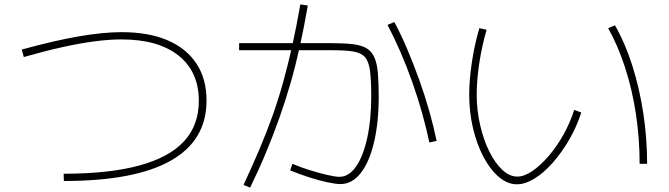

<svg xmlns="http://www.w3.org/2000/svg" viewBox="-20 -833 3040 872"><path d="M269 -44Q475 -44 611.5 -81Q748 -118 815.5 -191Q883 -264 883 -375Q883 -507 791 -580.5Q699 -654 531 -654Q477 -654 411.5 -645.5Q346 -637 266 -619.5Q186 -602 88 -574L79 -608Q228 -649 338.5 -668Q449 -687 532 -687Q654 -687 740 -650.5Q826 -614 872 -544.5Q918 -475 918 -376Q918 -195 755 -103Q592 -11 270 -11Z M1526 3Q1505 3 1465.5 -5.5Q1426 -14 1381.5 -28.5Q1337 -43 1298 -59L1308 -89Q1345 -73 1387.5 -60Q1430 -47 1466.5 -38.5Q1503 -30 1522 -30Q1564 -30 1596.5 -76Q1629 -122 1647.5 -205Q1666 -288 1666 -397Q1666 -469 1660.5 -511Q1655 -553 1638 -573Q1621 -593 1585 -599Q1549 -605 1486 -605H1066V-637H1484Q1542 -637 1581 -632.5Q1620 -628 1643.5 -614.5Q1667 -601 1679.5 -574Q1692 -547 1696 -503.5Q1700 -460 1700 -395Q1700 -276 1678.5 -186Q1657 -96 1618 -46.5Q1579 3 1526 3ZM1086 7Q1125 -77 1158 -154.5Q1191 -232 1218 -308Q1245 -384 1267 -463.5Q1289 -543 1308 -629Q1327 -715 1344 -813L1378 -808Q1361 -710 1342 -623.5Q1323 -537 1300 -457Q1277 -377 1249.5 -299.5Q1222 -222 1189.5 -143.5Q1157 -65 1116 19ZM1930 -186Q1917 -248 1897.5 -318Q1878 -388 1852.5 -460Q1827 -532 1798 -598.5Q1769 -665 1740 -720L1771 -733Q1801 -677 1829.5 -610Q1858 -543 1884 -470.5Q1910 -398 1930 -327Q1950 -256 1963 -193Z M2328 4Q2285 4 2246 -29Q2207 -62 2176.5 -119Q2146 -176 2128.5 -249.5Q2111 -323 2111 -403Q2111 -469 2123 -549.5Q2135 -630 2157 -705L2190 -698Q2169 -626 2157 -547.5Q2145 -469 2145 -404Q2145 -333 2160.5 -265.5Q2176 -198 2202 -145.5Q2228 -93 2261 -62Q2294 -31 2329 -31Q2361 -31 2397.5 -56Q2434 -81 2471 -123.5Q2508 -166 2538.5 -220.5Q2569 -275 2588 -334L2620 -322Q2599 -257 2565 -198.5Q2531 -140 2490.5 -94Q2450 -48 2407.5 -22Q2365 4 2328 4ZM2885 -89Q2885 -204 2868 -316Q2851 -428 2818.5 -527.5Q2786 -627 2742 -705L2773 -718Q2819 -638 2851.5 -536Q2884 -434 2901.5 -320Q2919 -206 2919 -89Z"/></svg>

Font: M PLUS 1 ExtraLight
Style: Regular
Weight: 250
Version: Version 1.001